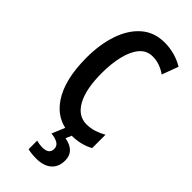

<svg xmlns="http://www.w3.org/2000/svg" viewBox="-300 -777 1070 1070"><g transform="rotate(45 234.5 -242.0)"><path d="M303 -622Q256 -622 226 -586.5Q196 -551 181.5 -490.5Q167 -430 167 -356Q167 -230 204.5 -161.5Q242 -93 309 -93Q341 -93 369.5 -102.5Q398 -112 425 -127V-22Q368 10 293 10Q176 10 111 -86Q46 -182 46 -357Q46 -461 74.5 -544.5Q103 -628 158.5 -676Q214 -724 295 -724Q376 -724 445 -683L409 -586Q385 -603 358.5 -612.5Q332 -622 303 -622ZM368 133Q368 184 336 212Q304 240 246 240Q206 240 179 233V165Q202 172 226 172Q279 172 279 131Q279 108 260 96Q241 84 207 81L241 0H300L281 44Q368 60 368 133Z"/></g></svg>

Font: Noto Sans Arabic ExtCond SemBd
Style: Regular
Weight: 600
Width: 2
Designer: Monotype Design Team, Nadine Chahine, Nizar Qandah and Khaled Hosny
Foundry: Monotype Imaging Inc.
Version: Version 2.012; ttfautohint (v1.8.4.7-5d5b)